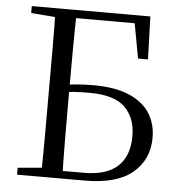

<svg xmlns="http://www.w3.org/2000/svg" viewBox="-52 -777 764 826"><g transform="rotate(5 330.0 -364.0)"><path d="M52 0V-30L190 -42H202V0ZM155 0Q157 -84 157 -169Q157 -254 157 -340V-393Q157 -477 157 -561Q157 -645 155 -728H247Q245 -645 244.5 -561.5Q244 -478 244 -392V-341Q244 -256 244.5 -170Q245 -84 247 0ZM202 0V-33H338Q435 -33 483.5 -77.5Q532 -122 532 -208Q532 -286 486 -332Q440 -378 331 -378Q297 -378 265.5 -376Q234 -374 202 -366V-400Q237 -406 273 -409Q309 -412 346 -412Q440 -412 500.5 -386Q561 -360 590 -314.5Q619 -269 619 -209Q619 -115 551 -57.5Q483 0 344 0ZM52 -698V-728H202V-687H190ZM527 -543 493 -728 535 -693H202V-728H564L570 -543Z"/></g></svg>

Font: Noto Serif JP
Style: Regular
Weight: 400
Designer: Ryoko NISHIZUKA  (kana & ideographs); Frank Grießhammer (Latin, Greek & Cyrillic); Wenlong ZHANG  (bopomofo); Sandoll Co
Foundry: Adobe
Version: Version 2.003-H1;hotconv 1.1.1;makeotfexe 2.6.0